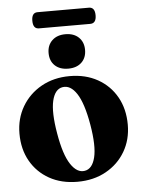

<svg xmlns="http://www.w3.org/2000/svg" viewBox="-54 -786 617 839"><g transform="rotate(-5 255.0 -367.0)"><path d="M258 -453.5Q327.5 -453.5 380.5 -423.8Q433.5 -394 463 -341.5Q492.5 -289 492.5 -220Q492.5 -154.5 462 -102.5Q431.5 -50.5 377.2 -20.5Q323 9.5 252 9.5Q182 9.5 129.2 -20Q76.5 -49.5 47 -101.5Q17.5 -153.5 17.5 -222Q17.5 -287.5 48.2 -340Q79 -392.5 133.2 -423Q187.5 -453.5 258 -453.5ZM288 -35.5Q321.5 -41 333.5 -90.5Q345.5 -140 329.5 -234Q313 -329.5 285.2 -371.8Q257.5 -414 222.5 -408Q189 -402.5 177.2 -352.8Q165.5 -303 181.5 -209.5Q197.5 -114.5 225.8 -72Q254 -29.5 288 -35.5ZM255 -486.5Q218 -486.5 196.5 -506.8Q175 -527 175 -562Q175 -596 196.8 -616.8Q218.5 -637.5 255 -637.5Q292 -637.5 313.5 -616.8Q335 -596 335 -562Q335 -527.5 313.5 -507Q292 -486.5 255 -486.5ZM116.5 -708.5Q116.5 -744 142.5 -744H367.5Q394 -744 394 -708.5Q394 -673 367.5 -673H142.5Q116.5 -673 116.5 -708.5Z"/></g></svg>

Font: Fraunces 144pt Soft
Style: Bold
Weight: 700
Version: Version 1.000;[0bf87f6ff]